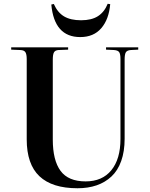

<svg xmlns="http://www.w3.org/2000/svg" viewBox="-20 -980 794 1014"><path d="M403.8 -784.2Q266.6 -784.2 251 -956.1L264.2 -959Q284.2 -913.6 318.6 -893.3Q353 -873 408.2 -873Q463.9 -873 497.6 -894.8Q531.2 -916.5 548.8 -960L562 -958Q555.2 -877.9 514.9 -831.1Q474.6 -784.2 403.8 -784.2ZM389.2 14.2Q255.4 14.2 188.2 -49.3Q121.1 -112.8 121.1 -244.1V-668Q121.1 -693.8 114 -704.6Q106.9 -715.3 86.9 -715.8L39.1 -717.8V-730H339.8V-717.8L289.1 -715.8Q272 -714.8 265.4 -704.1Q258.8 -693.4 258.8 -665V-243.2Q258.8 -133.3 299.8 -77.6Q340.8 -22 432.1 -22Q520 -22 568.1 -81.1Q616.2 -140.1 616.2 -246.1V-668Q616.2 -694.8 609.4 -704.6Q602.5 -714.4 582 -715.8L540 -717.8V-730H710V-717.8L670.9 -715.8Q651.4 -714.4 644.8 -704.1Q638.2 -693.8 638.2 -665V-247.1Q638.2 -180.2 620.1 -129.6Q602.1 -79.1 568.6 -47.9Q535.2 -16.6 490.2 -1.2Q445.3 14.2 389.2 14.2Z"/></svg>

Font: Display Semibold
Style: Regular
Weight: 600
Designer: Latin by Veronika Burian and Jose Scaglione. Greek by Irene Vlachou. Cyrillic by Vera Evstafieva.
Foundry: TypeTogether
Version: Version 3.002